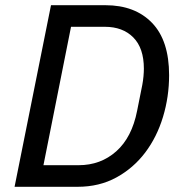

<svg xmlns="http://www.w3.org/2000/svg" viewBox="-20 -718 699 738"><path d="M176 -698H385Q499 -698 564.5 -630Q630 -562 630 -429Q630 -346 606.5 -268.5Q583 -191 538 -131.5Q493 -72 427.5 -36Q362 0 278 0H36ZM282 -83Q367 -83 427 -136.5Q487 -190 507 -292L527 -392Q530 -408 531.5 -424.5Q533 -441 533 -454Q533 -533 492.5 -574Q452 -615 383 -615H253L147 -83Z"/></svg>

Font: IBM Plex Sans Text
Style: Italic
Weight: 450
Italic angle: -11°
Designer: Mike Abbink, Paul van der Laan, Pieter van Rosmalen
Foundry: Bold Monday
Version: Version 3.005